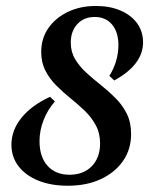

<svg xmlns="http://www.w3.org/2000/svg" viewBox="-20 -602 509 634"><path d="M204 11.3Q148.4 11.3 106.5 -5.6Q64.5 -22.6 41.1 -53.2Q17.7 -83.9 17.7 -124.2Q17.7 -171.8 50.8 -212.9Q83.9 -254 145.2 -282.3L161.3 -266.9Q137.1 -239.5 123.8 -205.2Q110.5 -171 110.5 -136.3Q110.5 -83.9 137.1 -54.4Q163.7 -25 209.7 -25Q255.6 -25 283.1 -53.2Q310.5 -81.5 310.5 -128.2Q310.5 -162.1 296.4 -188.3Q282.3 -214.5 260.1 -235.9Q237.9 -257.3 212.9 -277.4Q187.9 -297.6 165.7 -319.8Q143.5 -341.9 129.8 -369Q116.1 -396 116.1 -430.6Q116.1 -475 139.5 -508.9Q162.9 -542.7 203.6 -562.5Q244.4 -582.3 296.8 -582.3Q343.5 -582.3 378.6 -566.9Q413.7 -551.6 433.1 -524.6Q452.4 -497.6 452.4 -462.1Q452.4 -425.8 429 -394.4Q405.6 -362.9 357.3 -336.3L341.1 -351.6Q355.6 -374.2 363.3 -400.4Q371 -426.6 371 -453.2Q371 -496 350 -521Q329 -546 292.7 -546Q257.3 -546 235.5 -522.6Q213.7 -499.2 213.7 -461.3Q213.7 -430.6 228.2 -406.5Q242.7 -382.3 265.3 -361.7Q287.9 -341.1 313.3 -321Q338.7 -300.8 361.7 -277.8Q384.7 -254.8 398.8 -226.2Q412.9 -197.6 412.9 -159.7Q412.9 -108.9 386.3 -70.6Q359.7 -32.3 312.9 -10.5Q266.1 11.3 204 11.3Z"/></svg>

Font: Playfair 9pt
Style: Bold Italic
Weight: 700
Italic angle: -15.6°
Designer: Claus Eggers Sørensen
Foundry: Claus Eggers Sørensen
Version: Version 2.203